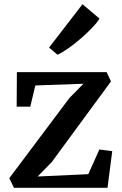

<svg xmlns="http://www.w3.org/2000/svg" viewBox="-20 -890 576 910"><path d="M375.5 -493 147.5 -485 123.5 -384.5H59L60 -548H485.5L506 -504L225 -121.5L158.5 -53.5L398.5 -64.5L451 -181.5L512 -173.5L489.5 0H46L24 -45.5L309 -425.5ZM252 -631 212.5 -664.5 371 -870 451.5 -802Q440 -782.5 415.5 -757Q391 -731.5 361 -705.8Q331 -680 302.2 -660Q273.5 -640 253 -631Z"/></svg>

Font: Merriweather 36pt SemiBold
Style: Regular
Weight: 600
Version: Version 2.100